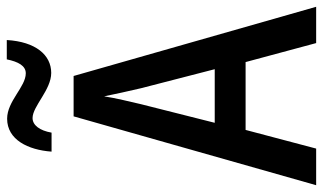

<svg xmlns="http://www.w3.org/2000/svg" viewBox="-213 -739 952 566"><g transform="rotate(-90 263.0 -456.0)"><path d="M99 -780H155C161 -815 177 -836 198 -836C233 -836 281 -781 331 -781C384 -781 423 -827 428 -912H371C364 -878 352 -856 330 -856C290 -856 248 -911 196 -911C134 -911 104 -849 99 -780ZM419 0H526L322 -715H203L0 0H108L163 -208H363ZM286 -516 342 -299H184L239 -517C246 -547 257 -592 262 -625C268 -594 278 -551 286 -516Z"/></g></svg>

Font: Noto Sans Sinhala UI Condensed Medium
Style: Regular
Weight: 500
Width: 3
Designer: Jelle Bosma - Monotype Design Team
Foundry: Monotype Imaging Inc.
Version: Version 2.006